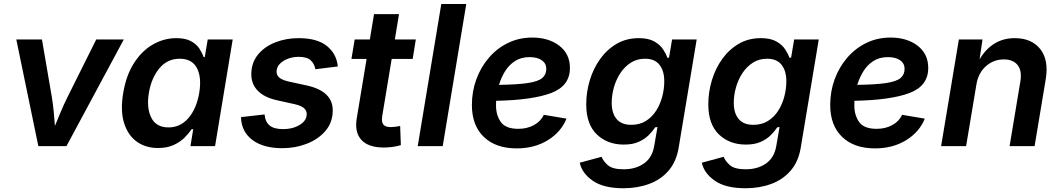

<svg xmlns="http://www.w3.org/2000/svg" viewBox="-20 -748 5429 983"><path d="M176.3 0 63.5 -545.9H194.8L245.6 -250Q251.5 -213.9 254.9 -177.2Q258.3 -140.6 261.2 -103.5Q276.4 -140.6 291.7 -177Q307.1 -213.4 325.2 -250L472.7 -545.9H613.8L320.3 0Z M789.1 9.8Q725.1 9.8 679.7 -23.2Q634.3 -56.2 615 -119.1Q595.7 -182.1 610.8 -272Q626 -362.8 666.3 -425.5Q706.5 -488.3 763.2 -520.5Q819.8 -552.7 882.8 -552.7Q930.7 -552.7 959 -536.6Q987.3 -520.5 1001.7 -497.8Q1016.1 -475.1 1022.5 -455.6H1028.3L1043.5 -545.9H1171.4L1081.1 0H955.1L969.2 -86.4H960.9Q947.8 -66.4 925.5 -43.9Q903.3 -21.5 869.6 -5.9Q835.9 9.8 789.1 9.8ZM842.8 -95.7Q904.3 -95.7 945.6 -144.5Q986.8 -193.4 1000 -272.5Q1013.2 -352.1 988 -399.7Q962.9 -447.3 900.4 -447.3Q836.4 -447.3 795.7 -397.9Q754.9 -348.6 742.2 -272.5Q729.5 -195.8 754.4 -145.8Q779.3 -95.7 842.8 -95.7Z M1425.3 10.7Q1328.6 10.7 1272.5 -31.2Q1216.3 -73.2 1213.9 -146.5V-148.4L1334.5 -162.1Q1338.4 -123 1361.1 -105Q1383.8 -86.9 1430.2 -86.9Q1478.5 -86.9 1514.4 -108.6Q1550.3 -130.4 1550.3 -164.1Q1550.3 -182.1 1535.9 -194.6Q1521.5 -207 1489.7 -214.4L1399.4 -234.4Q1333 -249 1299.8 -283.4Q1266.6 -317.9 1266.6 -367.2Q1266.6 -426.3 1300.3 -467.8Q1334 -509.3 1389.2 -531Q1444.3 -552.7 1508.8 -552.7Q1602.5 -552.7 1652.1 -513.7Q1701.7 -474.6 1709 -411.6Q1709 -410.6 1709.2 -409.7Q1709.5 -408.7 1709.5 -407.7L1594.7 -393.6Q1589.8 -420.9 1571 -439Q1552.2 -457 1508.8 -457Q1480.5 -457 1454.6 -447.5Q1428.7 -438 1412.4 -420.9Q1396 -403.8 1396 -380.9Q1396 -362.3 1410.6 -350.1Q1425.3 -337.9 1460 -330.1L1550.3 -310.5Q1683.6 -281.2 1683.6 -183.1Q1683.6 -121.6 1646.5 -78.1Q1609.4 -34.7 1550.5 -12Q1491.7 10.7 1425.3 10.7Z M2108.9 -545.9 2092.8 -446.3H1985.4L1937 -154.3Q1932.1 -124.5 1942.4 -110.8Q1952.6 -97.2 1981.4 -97.2Q1990.2 -97.2 2004.9 -99.1Q2019.5 -101.1 2028.8 -103L2032.2 -4.9Q2010.7 1.5 1988.3 4.4Q1965.8 7.3 1944.8 7.3Q1866.2 7.3 1830.3 -31.7Q1794.4 -70.8 1806.6 -143.1L1856.9 -446.3H1779.3L1795.9 -545.9H1873.5L1895 -675.8H2022.9L2001.5 -545.9Z M2367.2 -727.5 2246.6 0H2118.7L2239.3 -727.5Z M2625 11.7Q2518.1 11.7 2457 -47.1Q2396 -106 2396 -210.4Q2396 -280.3 2418.9 -342.5Q2441.9 -404.8 2483.4 -452.9Q2524.9 -501 2581.3 -528.3Q2637.7 -555.7 2704.6 -555.7Q2789.1 -555.7 2843.5 -513.9Q2897.9 -472.2 2897.9 -399.9Q2897.9 -308.6 2803 -272.2Q2708 -235.8 2520 -231.9Q2519.5 -219.7 2519.5 -208.5Q2519.5 -157.7 2544.4 -123Q2569.3 -88.4 2633.8 -88.4Q2678.2 -88.4 2713.4 -107.4Q2748.5 -126.5 2764.2 -160.2L2880.4 -140.6Q2852.5 -71.8 2784.4 -30Q2716.3 11.7 2625 11.7ZM2534.7 -313.5Q2630.9 -314.9 2683.3 -323Q2735.8 -331.1 2756.3 -348.6Q2776.9 -366.2 2776.9 -395.5Q2776.9 -423.3 2753.9 -439.5Q2731 -455.6 2691.4 -455.6Q2647.5 -455.6 2616.2 -435.1Q2585 -414.6 2565.2 -382.1Q2545.4 -349.6 2534.7 -313.5Z M3171.9 215.8Q3069.8 215.8 3014.6 177.2Q2959.5 138.7 2948.2 85L3060.1 54.7Q3068.4 77.1 3092.3 97.9Q3116.2 118.7 3172.9 118.7Q3234.4 118.7 3276.6 89.1Q3318.8 59.6 3329.1 1L3346.2 -97.7L3334.5 -96.2Q3321.3 -76.2 3301 -55.9Q3280.8 -35.6 3249.8 -21.7Q3218.8 -7.8 3173.8 -7.8Q3089.8 -7.8 3035.6 -59.8Q2981.4 -111.8 2981.4 -213.9Q2981.4 -276.4 2999.5 -336.7Q3017.6 -397 3052.5 -445.8Q3087.4 -494.6 3137.2 -523.7Q3187 -552.7 3250.5 -552.7Q3300.3 -552.7 3330.1 -535.6Q3359.9 -518.6 3375.2 -494.9Q3390.6 -471.2 3397.5 -451.7L3405.3 -453.1L3420.9 -545.9H3546.9L3455.1 5.4Q3443.4 78.6 3403.6 125Q3363.8 171.4 3303.7 193.6Q3243.7 215.8 3171.9 215.8ZM3211.9 -108.9Q3255.4 -108.9 3287.1 -128.9Q3318.8 -148.9 3339.6 -181.6Q3360.4 -214.4 3370.6 -253.7Q3380.9 -293 3380.9 -332Q3380.9 -385.3 3356.4 -416.3Q3332 -447.3 3282.2 -447.3Q3241.2 -447.3 3209.5 -427Q3177.7 -406.7 3156 -373.5Q3134.3 -340.3 3123 -300.5Q3111.8 -260.7 3111.8 -221.2Q3111.8 -168.9 3136.7 -138.9Q3161.6 -108.9 3211.9 -108.9Z M3796.9 215.8Q3694.8 215.8 3639.6 177.2Q3584.5 138.7 3573.2 85L3685.1 54.7Q3693.4 77.1 3717.3 97.9Q3741.2 118.7 3797.9 118.7Q3859.4 118.7 3901.6 89.1Q3943.8 59.6 3954.1 1L3971.2 -97.7L3959.5 -96.2Q3946.3 -76.2 3926 -55.9Q3905.8 -35.6 3874.8 -21.7Q3843.8 -7.8 3798.8 -7.8Q3714.8 -7.8 3660.6 -59.8Q3606.4 -111.8 3606.4 -213.9Q3606.4 -276.4 3624.5 -336.7Q3642.6 -397 3677.5 -445.8Q3712.4 -494.6 3762.2 -523.7Q3812 -552.7 3875.5 -552.7Q3925.3 -552.7 3955.1 -535.6Q3984.9 -518.6 4000.2 -494.9Q4015.6 -471.2 4022.5 -451.7L4030.3 -453.1L4045.9 -545.9H4171.9L4080.1 5.4Q4068.4 78.6 4028.6 125Q3988.8 171.4 3928.7 193.6Q3868.7 215.8 3796.9 215.8ZM3836.9 -108.9Q3880.4 -108.9 3912.1 -128.9Q3943.8 -148.9 3964.6 -181.6Q3985.4 -214.4 3995.6 -253.7Q4005.9 -293 4005.9 -332Q4005.9 -385.3 3981.4 -416.3Q3957 -447.3 3907.2 -447.3Q3866.2 -447.3 3834.5 -427Q3802.7 -406.7 3781 -373.5Q3759.3 -340.3 3748 -300.5Q3736.8 -260.7 3736.8 -221.2Q3736.8 -168.9 3761.7 -138.9Q3786.6 -108.9 3836.9 -108.9Z M4459.5 11.7Q4352.5 11.7 4291.5 -47.1Q4230.5 -106 4230.5 -210.4Q4230.5 -280.3 4253.4 -342.5Q4276.4 -404.8 4317.9 -452.9Q4359.4 -501 4415.8 -528.3Q4472.2 -555.7 4539.1 -555.7Q4623.5 -555.7 4678 -513.9Q4732.4 -472.2 4732.4 -399.9Q4732.4 -308.6 4637.5 -272.2Q4542.5 -235.8 4354.5 -231.9Q4354 -219.7 4354 -208.5Q4354 -157.7 4378.9 -123Q4403.8 -88.4 4468.3 -88.4Q4512.7 -88.4 4547.9 -107.4Q4583 -126.5 4598.6 -160.2L4714.8 -140.6Q4687 -71.8 4618.9 -30Q4550.8 11.7 4459.5 11.7ZM4369.1 -313.5Q4465.3 -314.9 4517.8 -323Q4570.3 -331.1 4590.8 -348.6Q4611.3 -366.2 4611.3 -395.5Q4611.3 -423.3 4588.4 -439.5Q4565.4 -455.6 4525.9 -455.6Q4481.9 -455.6 4450.7 -435.1Q4419.4 -414.6 4399.7 -382.1Q4379.9 -349.6 4369.1 -313.5Z M4979 -315.4 4926.3 0H4798.3L4889.2 -545.9H5010.3L4995.1 -444.3Q5060.5 -552.7 5174.8 -552.7Q5261.7 -552.7 5305.9 -496.8Q5350.1 -440.9 5334 -342.8L5276.9 0H5148.9L5204.1 -331.5Q5212.9 -386.2 5189.9 -415Q5167 -443.8 5119.6 -443.8Q5066.9 -443.8 5027.8 -409.2Q4988.8 -374.5 4979 -315.4Z"/></svg>

Font: Inter Semi Bold
Style: Italic
Weight: 600
Italic angle: -9.39999°
Designer: Rasmus Andersson
Foundry: rsms
Version: Version 4.000;git-3c8e0fc